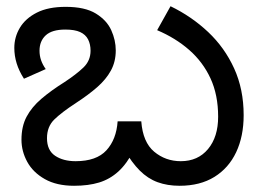

<svg xmlns="http://www.w3.org/2000/svg" viewBox="-20 -585 840 617"><path d="M557 12Q518 12 486.5 0.5Q455 -11 429 -37Q403 -63 379 -105L411 -104Q388 -59 360.5 -34Q333 -9 298.5 1.5Q264 12 218 12Q162 12 124 -9.5Q86 -31 67.5 -65Q49 -99 49 -136Q49 -179 65.5 -210Q82 -241 113 -267.5Q144 -294 187 -321Q225 -346 248 -368Q271 -390 271 -422Q271 -443 263 -458.5Q255 -474 237.5 -482Q220 -490 190 -490Q147 -490 127 -471.5Q107 -453 107 -422Q107 -406 112 -391.5Q117 -377 127 -363L57 -332Q41 -357 33.5 -381.5Q26 -406 26 -431Q26 -466 44 -496Q62 -526 98.5 -544.5Q135 -563 191 -563Q253 -563 288 -541.5Q323 -520 337.5 -488Q352 -456 352 -423Q352 -387 336.5 -358.5Q321 -330 292.5 -305Q264 -280 224 -254Q178 -224 154.5 -201Q131 -178 131 -141Q131 -102 157 -84.5Q183 -67 223 -67Q290 -67 322 -102Q354 -137 358 -195H434Q439 -128 475.5 -97.5Q512 -67 561 -67Q616 -67 648.5 -106Q681 -145 681 -210Q681 -280 656.5 -333Q632 -386 588 -424.5Q544 -463 485 -488L528 -565Q596 -532 649 -482Q702 -432 732.5 -365Q763 -298 763 -215Q763 -147 739 -96Q715 -45 669 -16.5Q623 12 557 12Z"/></svg>

Font: ukannada25
Style: Book
Weight: 400
Designer: Jelle Bosma - Monotype Design Team
Foundry: Monotype Imaging Inc.
Version: Version 2.003